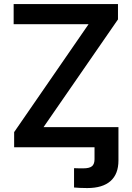

<svg xmlns="http://www.w3.org/2000/svg" viewBox="-20 -748 671 975"><path d="M356 204.1V106Q364.7 106.4 378.2 106.7Q391.6 106.9 402.3 106.9Q434.6 106.9 447.3 95.9Q460 85 460 60.5V0H581.5V66.9Q581.5 135.7 541.3 171.4Q501 207 422.9 207Q401.9 207 384.8 206.1Q367.7 205.1 356 204.1ZM51.8 0V-77.1L429.7 -625H49.3V-727.5H579.1V-649.4L201.2 -102.5H581.5V0Z"/></svg>

Font: Inter Cardless Tabular Medium
Style: Regular
Weight: 500
Designer: Rasmus Andersson
Foundry: rsms
Version: Version 4.000;git-4fc901f